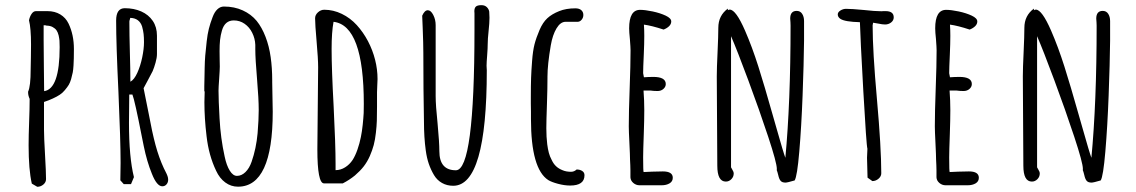

<svg xmlns="http://www.w3.org/2000/svg" viewBox="-20 -698 4362 737"><path d="M99.1 -527.3Q99.1 -499.5 98.6 -478L97.7 -432.1Q97.7 -366.7 87.9 -346.2V-342.8Q87.9 -331.5 93.8 -318.4Q93.8 -282.2 91.8 -229.5Q89.8 -176.8 89.8 -140.1Q89.8 -46.9 102.1 6.8L123 19Q136.2 19 146.5 10.3Q156.7 1.5 156.7 -10.3Q156.7 -37.6 152.8 -105Q148.9 -172.4 148.9 -199.7V-306.6Q167 -312.5 182.6 -319.8Q198.7 -327.1 209.7 -334.5Q220.7 -341.8 229 -352.1Q238.8 -363.8 243.9 -372.3Q249 -380.9 252.9 -394Q257.3 -410.2 259.3 -420.2Q261.2 -430.2 262.2 -446.8Q263.7 -470.2 263.7 -509.8Q263.7 -564.5 243.2 -607.4Q232.4 -629.9 211.4 -642.6Q190.4 -655.3 162.1 -655.3H118.2Q108.4 -655.3 101.3 -644.8Q94.2 -634.3 91.3 -620.1Q99.1 -589.4 99.1 -527.3ZM182.1 -594.2Q191.9 -588.9 197 -581.5Q202.1 -574.2 205.1 -562Q207.5 -550.8 208.3 -542.2Q209 -533.7 209 -517.1Q209 -356.4 149.4 -348.1V-349.6L148.4 -439.5L147.5 -544.4V-601.1Q158.2 -601.1 158.2 -599.6Q172.4 -599.6 182.1 -594.2Z M625.5 -8.3Q625.5 -15.1 623 -22.2Q620.6 -29.3 615.2 -39.6L608.9 -52.2Q590.3 -92.3 577.1 -140.9Q564 -189.5 550.3 -264.2L531.2 -359.4L546.9 -388.7L565.9 -424.8Q571.8 -438.5 577.1 -457.5Q582.5 -476.6 582.5 -490.7V-561Q582.5 -594.2 566.4 -617.9Q550.3 -641.6 522.2 -654.1Q494.1 -666.5 459 -666.5Q425.8 -666.5 425.8 -619.1Q425.8 -528.8 434.6 -345.7Q442.9 -157.2 442.9 -72.8L441.9 -5.9L455.1 8.8H482.9L494.1 -18.1Q475.1 -94.2 475.1 -226.6Q475.1 -257.8 475.6 -281.7Q476.1 -305.7 476.1 -335H488.3Q497.1 -313.5 524.9 -171.4L531.7 -137.7Q543.9 -77.6 563 -31.2Q582 17.1 603 17.1Q612.8 17.1 619.1 9.8Q625.5 2.4 625.5 -8.3ZM480.5 -384.3Q480.5 -428.2 478.5 -497.1Q476.6 -565.4 476.6 -615.2Q476.6 -618.2 478.5 -623.5L480 -629.4Q497.6 -628.9 509 -620.4Q520.5 -611.8 525.4 -596.2Q529.8 -580.6 531.2 -567.6Q532.7 -554.7 532.7 -536.1Q532.7 -510.7 525.9 -477.8Q519 -444.8 507.1 -418.5Q495.1 -392.1 480.5 -384.3Z M1019 -478.5Q1013.2 -520.5 999.3 -556.6Q985.4 -592.8 965.3 -617.7Q943.8 -643.6 911.6 -658.2Q879.4 -672.9 839.4 -672.9Q825.7 -672.9 814.5 -662.4Q803.2 -651.9 795.9 -631.8Q787.1 -608.9 781.7 -587.6Q776.4 -566.4 773.4 -539.1Q769.5 -505.4 767.8 -484.4Q766.1 -463.4 765.6 -436.5Q765.1 -425.3 765.1 -409.7Q764.2 -374.5 764.2 -366.7V-348.6Q765.6 -348.6 765.6 -343.8Q765.6 -333.5 765.1 -325.7Q764.6 -317.9 764.6 -305.7Q764.6 -243.7 772.9 -175.3Q781.2 -101.6 809.6 -42.5Q822.8 -13.7 844.7 2.4Q866.7 18.6 893.6 18.6Q1026.9 18.6 1026.9 -269L1025.9 -325.7L1024.9 -382.3V-389.6Q1024.9 -437.5 1019 -478.5ZM960 -525.9V-508.3Q960 -473.1 966.8 -392.6Q973.1 -317.9 973.1 -275.4Q973.1 -239.3 968.8 -186.5Q963.4 -127.4 945.8 -77.1Q937 -51.8 922.1 -37.4Q907.2 -22.9 889.6 -22.9Q874.5 -22.9 862.1 -42.7Q849.6 -62.5 842.3 -97.2Q826.7 -168 822.8 -243.2Q818.8 -314 818.8 -350.1Q818.8 -361.8 821.3 -396Q823.7 -430.2 823.7 -442.4Q823.7 -456.1 823.2 -469.2Q822.8 -482.4 822.8 -501.5Q822.8 -526.4 824.7 -544.7Q826.7 -563 832 -581.1Q843.3 -619.6 877.4 -619.6Q900.4 -619.6 918.9 -606.7Q937.5 -593.8 948.2 -572Q959 -550.3 960 -525.9Z M1195.3 -538.6Q1201.2 -472.2 1201.2 -439.9Q1201.2 -387.7 1199.7 -282.7Q1198.2 -178.2 1198.2 -125Q1198.2 5.9 1223.6 5.9H1295.9Q1321.3 -7.3 1342.3 -24.4Q1362.8 -42 1376.2 -59.3Q1389.6 -76.7 1399.4 -98.6Q1409.2 -121.1 1414.6 -141.4Q1419.9 -161.6 1422.9 -188.5Q1425.8 -213.9 1426.5 -234.6Q1427.2 -255.4 1427.2 -289.1V-344.2L1428.2 -370.6L1429.2 -394.5Q1429.2 -431.6 1419.9 -468.3Q1410.6 -505.4 1392.6 -539.8Q1374.5 -574.2 1349.6 -601.6Q1324.7 -628.9 1292 -644.8Q1259.3 -660.6 1224.6 -660.6Q1211.4 -660.6 1200.4 -650.6Q1189.5 -640.6 1189.5 -627.9Q1189.5 -604.5 1195.3 -538.6ZM1260.7 -289.6Q1252.9 -432.1 1252.9 -510.3Q1252.9 -574.7 1260.3 -614.3Q1376.5 -600.6 1376.5 -298.8Q1376.5 -275.9 1376 -264.2Q1375 -245.1 1372.3 -219.2Q1369.6 -193.4 1365.2 -171.9Q1360.4 -147.5 1352.1 -123.8Q1343.8 -100.1 1333.5 -84Q1321.8 -66.4 1304.7 -55.7Q1287.6 -44.9 1268.1 -44.9V-68.8Q1268.1 -142.6 1260.7 -289.6Z M1848.6 -428.7Q1848.6 -433.6 1848.1 -437.5Q1847.7 -440.9 1847.7 -445.8Q1847.7 -457 1850.1 -487.8Q1852.1 -512.7 1852.1 -529.3Q1852.1 -547.9 1855.5 -579.1Q1858.9 -610.4 1858.9 -629.9Q1858.9 -641.6 1857.9 -653.3Q1856.4 -663.1 1848.6 -670.7Q1840.8 -678.2 1828.1 -678.2Q1812.5 -678.2 1806.6 -672.6Q1800.8 -667 1800.8 -654.8Q1800.8 -650.4 1801.3 -647V-638.2V-582Q1801.3 -44.4 1730 -44.4Q1666.5 -44.4 1666.5 -117.7Q1666.5 -150.9 1659.7 -223.6Q1652.3 -293.9 1652.3 -329.6V-601.6Q1652.3 -622.6 1643.1 -640.6Q1633.8 -658.7 1622.1 -658.7Q1609.9 -658.7 1600.6 -637.7L1602.5 -591.8Q1605 -529.3 1605 -494.6Q1605 -350.6 1607.4 -231Q1607.4 -170.9 1614.3 -120.6Q1618.2 -91.8 1626 -69.1Q1633.8 -46.4 1646 -25.9Q1657.7 -6.3 1676.8 4.4Q1695.8 15.1 1719.7 15.1Q1848.6 15.1 1848.6 -428.7Z M2126.5 -655.3Q2098.1 -644 2080.8 -627.9Q2063.5 -611.8 2051.3 -583.5Q2038.1 -552.7 2031.7 -527.8Q2025.4 -502.9 2022.5 -464.4Q2019.5 -425.8 2018.6 -398.9Q2017.6 -372.1 2017.6 -324.2V-300.3Q2017.6 -281.7 2018.1 -268.6V-241.7Q2018.1 -49.8 2084.5 -6.8Q2097.2 1 2122.1 7.6Q2147 14.2 2168.5 14.2Q2223.6 14.2 2223.6 -25.4Q2223.6 -36.1 2214.8 -41.7Q2206.1 -47.4 2193.4 -47.4Q2184.1 -38.6 2171.9 -38.6Q2152.8 -38.6 2138.7 -44.9Q2124 -50.8 2114.3 -60.1Q2104.5 -69.3 2097.7 -84Q2090.3 -97.7 2086.7 -111.6Q2083 -125.5 2080.6 -144Q2077.1 -171.9 2077.1 -206.1Q2077.1 -231 2079.6 -302.7Q2081.5 -359.4 2081.5 -398.9V-403.8Q2081.5 -449.7 2094.2 -523.9Q2101.1 -564 2116.2 -589.1Q2131.3 -614.3 2150.9 -614.3H2197.8Q2206.5 -614.7 2212.9 -622.6Q2219.2 -630.4 2219.2 -640.6Q2219.2 -651.9 2211.4 -658.9Q2203.6 -666 2188.5 -666Q2152.8 -666 2126.5 -655.3Z M2437 -660.2Q2395 -660.2 2395 -589.4Q2395 -575.2 2397.9 -547.4Q2400.4 -515.6 2400.4 -504.9Q2400.4 -449.7 2397 -358.9Q2393.6 -268.1 2393.6 -212.9Q2393.6 -196.3 2396 -148.9Q2398.4 -101.1 2398.4 -85L2399.4 -64Q2399.9 -54.7 2399.9 -43.9V-17.6Q2400.4 -4.9 2410.9 4.2Q2421.4 13.2 2435.1 13.2H2519.5Q2537.6 13.2 2550 5.9Q2562.5 -1.5 2562.5 -15.6Q2562.5 -40 2524.4 -40L2483.4 -39.1L2450.7 -37.6Q2448.7 -37.6 2448.7 -93.8Q2448.7 -117.2 2451.2 -184.6Q2453.1 -238.8 2453.1 -274.9Q2453.1 -312.5 2450.2 -350.6H2475.6Q2489.3 -348.6 2503.9 -348.6Q2517.6 -348.6 2526.6 -356.7Q2535.6 -364.7 2535.6 -375.5Q2535.6 -402.8 2487.3 -402.8Q2476.1 -402.8 2467.8 -402.3L2451.7 -401.4L2448.7 -417Q2448.7 -436 2451.2 -488.8Q2453.1 -531.2 2453.1 -560.5Q2453.1 -582.5 2451.7 -603.5Q2481.4 -599.6 2527.3 -584.5Q2540 -589.4 2548.3 -597.4Q2556.6 -605.5 2556.6 -615.7Q2556.6 -627.9 2535.4 -637.9Q2514.2 -647.9 2485.1 -654.1Q2456.1 -660.2 2437 -660.2Z M2960 -208 2945.3 -259.3Q2914.6 -368.2 2890.9 -442.9Q2867.2 -517.6 2839.8 -580.6Q2804.7 -661.1 2781.2 -661.1Q2777.8 -661.1 2773.9 -658.7V-665Q2737.3 -638.2 2737.3 -591.3Q2737.3 -560.5 2734.4 -498Q2731.4 -436 2731.4 -404.8L2732.4 -233.4L2733.4 -62Q2733.4 -1 2766.1 -1Q2778.3 -1 2787.4 -10.3Q2796.4 -19.5 2796.4 -32.2Q2796.4 -38.6 2790 -48.8Q2786.1 -55.7 2786.1 -55.7V-559.1Q2809.1 -506.3 2852.3 -390.1Q2895.5 -273.9 2928.7 -173.3Q2961.9 -72.8 2961.9 -49.8V-47.4L2961.4 -45.4Q2963.9 -40 2967.3 -25.9Q2970.7 -10.3 2976.6 -3.7Q2982.4 2.9 2995.1 2.9Q3002.4 2.9 3030.3 -5.4Q3040 -21 3048.1 -116Q3056.2 -210.9 3060.8 -332Q3065.4 -453.1 3066.4 -541.5V-617.2Q3066.4 -633.8 3059.1 -645Q3051.8 -656.2 3038.1 -656.2Q3013.2 -656.2 3013.2 -626.5L3014.2 -612.8Q3014.6 -606.4 3014.6 -599.6Q3014.6 -304.2 2994.6 -92.3Q2987.3 -111.3 2960 -208Z M3309.1 -54.7 3310.1 -16.1 3328.6 -2.9Q3341.8 -2.9 3352.3 -12Q3362.8 -21 3362.8 -32.7Q3362.8 -130.9 3346.2 -316.9Q3329.6 -502.9 3329.6 -600.6L3330.6 -606.4L3331.5 -610.8L3351.6 -607.4Q3367.2 -604 3377.4 -604Q3390.6 -604 3400.6 -611.8Q3410.6 -619.6 3410.6 -631.3Q3410.6 -655.3 3379.4 -655.3H3371.1Q3367.7 -654.8 3363.3 -654.8Q3338.9 -654.8 3295.4 -659.7Q3250 -664.1 3227.5 -664.1Q3216.3 -664.1 3206.1 -657.7Q3195.8 -651.4 3195.8 -642.6Q3195.8 -632.3 3206.1 -625.5Q3223.1 -614.3 3280.8 -612.8Q3282.2 -557.1 3293.9 -347.9Q3305.7 -138.7 3309.6 -127L3308.1 -92.8Z M3611.8 -660.2Q3569.8 -660.2 3569.8 -589.4Q3569.8 -575.2 3572.8 -547.4Q3575.2 -515.6 3575.2 -504.9Q3575.2 -449.7 3571.8 -358.9Q3568.4 -268.1 3568.4 -212.9Q3568.4 -196.3 3570.8 -148.9Q3573.2 -101.1 3573.2 -85L3574.2 -64Q3574.7 -54.7 3574.7 -43.9V-17.6Q3575.2 -4.9 3585.7 4.2Q3596.2 13.2 3609.9 13.2H3694.3Q3712.4 13.2 3724.9 5.9Q3737.3 -1.5 3737.3 -15.6Q3737.3 -40 3699.2 -40L3658.2 -39.1L3625.5 -37.6Q3623.5 -37.6 3623.5 -93.8Q3623.5 -117.2 3626 -184.6Q3627.9 -238.8 3627.9 -274.9Q3627.9 -312.5 3625 -350.6H3650.4Q3664.1 -348.6 3678.7 -348.6Q3692.4 -348.6 3701.4 -356.7Q3710.4 -364.7 3710.4 -375.5Q3710.4 -402.8 3662.1 -402.8Q3650.9 -402.8 3642.6 -402.3L3626.5 -401.4L3623.5 -417Q3623.5 -436 3626 -488.8Q3627.9 -531.2 3627.9 -560.5Q3627.9 -582.5 3626.5 -603.5Q3656.2 -599.6 3702.1 -584.5Q3714.8 -589.4 3723.1 -597.4Q3731.4 -605.5 3731.4 -615.7Q3731.4 -627.9 3710.2 -637.9Q3689 -647.9 3659.9 -654.1Q3630.9 -660.2 3611.8 -660.2Z M4134.8 -208 4120.1 -259.3Q4089.4 -368.2 4065.7 -442.9Q4042 -517.6 4014.6 -580.6Q3979.5 -661.1 3956.1 -661.1Q3952.6 -661.1 3948.7 -658.7V-665Q3912.1 -638.2 3912.1 -591.3Q3912.1 -560.5 3909.2 -498Q3906.2 -436 3906.2 -404.8L3907.2 -233.4L3908.2 -62Q3908.2 -1 3940.9 -1Q3953.1 -1 3962.2 -10.3Q3971.2 -19.5 3971.2 -32.2Q3971.2 -38.6 3964.8 -48.8Q3960.9 -55.7 3960.9 -55.7V-559.1Q3983.9 -506.3 4027.1 -390.1Q4070.3 -273.9 4103.5 -173.3Q4136.7 -72.8 4136.7 -49.8V-47.4L4136.2 -45.4Q4138.7 -40 4142.1 -25.9Q4145.5 -10.3 4151.4 -3.7Q4157.2 2.9 4169.9 2.9Q4177.2 2.9 4205.1 -5.4Q4214.8 -21 4222.9 -116Q4231 -210.9 4235.6 -332Q4240.2 -453.1 4241.2 -541.5V-617.2Q4241.2 -633.8 4233.9 -645Q4226.6 -656.2 4212.9 -656.2Q4188 -656.2 4188 -626.5L4189 -612.8Q4189.5 -606.4 4189.5 -599.6Q4189.5 -304.2 4169.4 -92.3Q4162.1 -111.3 4134.8 -208Z"/></svg>

Font: Amatica SC
Style: Bold
Weight: 400
Designer: Vernon Adams, Ben Nathan
Foundry: newtypography
Version: Version 2.000